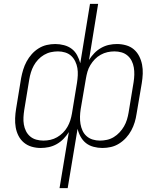

<svg xmlns="http://www.w3.org/2000/svg" viewBox="-20 -755 840 990"><path d="M287 215 335 -74Q323 -55 307.5 -39Q292 -23 272.5 -12Q253 -1 232 3.5Q211 8 190 8Q166 8 143.5 1.5Q121 -5 103.5 -19.5Q86 -34 75.5 -54.5Q65 -75 61 -98Q57 -121 58 -145.5Q59 -170 63 -194L89 -353Q93 -374 99.5 -395.5Q106 -417 117 -437.5Q128 -458 143.5 -475.5Q159 -493 179 -505.5Q199 -518 221 -523Q243 -528 265 -528Q288 -528 310.5 -522Q333 -516 350 -503Q367 -490 377.5 -470.5Q388 -451 394 -429L444 -735H486L439 -446Q451 -465 466.5 -481Q482 -497 501.5 -508Q521 -519 541.5 -523.5Q562 -528 583 -528Q607 -528 630 -521.5Q653 -515 670 -500.5Q687 -486 697.5 -465.5Q708 -445 712.5 -422Q717 -399 716 -374.5Q715 -350 711 -326L684 -167Q681 -146 674.5 -124.5Q668 -103 657 -82.5Q646 -62 630 -44.5Q614 -27 594 -14.5Q574 -2 552 3Q530 8 508 8Q485 8 462.5 2Q440 -4 423.5 -17Q407 -30 396 -49.5Q385 -69 380 -91L329 215ZM204 -30Q222 -30 240 -34Q258 -38 274.5 -47.5Q291 -57 304.5 -70.5Q318 -84 327.5 -100.5Q337 -117 342.5 -134.5Q348 -152 351 -170L377 -328Q380 -347 381 -366.5Q382 -386 379 -404Q376 -422 368 -438.5Q360 -455 347 -467Q334 -479 316 -484.5Q298 -490 279 -490Q261 -490 242.5 -486Q224 -482 207 -472Q190 -462 176.5 -447.5Q163 -433 154 -416.5Q145 -400 139.5 -382Q134 -364 131 -346L105 -188Q102 -169 101 -150Q100 -131 103 -113Q106 -95 114 -79Q122 -63 135.5 -51.5Q149 -40 167 -35Q185 -30 204 -30ZM495 -30Q513 -30 531.5 -34Q550 -38 566.5 -48Q583 -58 596.5 -72.5Q610 -87 619.5 -103.5Q629 -120 634.5 -138Q640 -156 643 -174L669 -332Q672 -351 672.5 -370Q673 -389 670 -407Q667 -425 659 -441Q651 -457 637.5 -468.5Q624 -480 606.5 -485Q589 -490 570 -490Q552 -490 534 -486Q516 -482 499 -472.5Q482 -463 469 -449.5Q456 -436 446 -419.5Q436 -403 431 -385.5Q426 -368 423 -350L396 -192Q393 -173 392.5 -153.5Q392 -134 395 -116Q398 -98 405.5 -81.5Q413 -65 426.5 -53Q440 -41 458 -35.5Q476 -30 495 -30Z"/></svg>

Font: Iosevka Aile Extralight
Style: Italic
Weight: 200
Italic angle: -9°
Designer: Belleve Invis
Foundry: Belleve Invis
Version: Version 31.1.0; ttfautohint (v1.8.4)